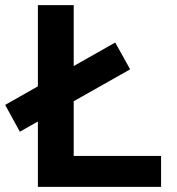

<svg xmlns="http://www.w3.org/2000/svg" viewBox="-46 -725 687 745"><path d="M101 0V-705H240V-120H579V0ZM31 -214 -26 -318 401 -560 459 -456Z"/></svg>

Font: Nunito Sans 6pt
Style: Bold
Weight: 700
Version: Version 3.101;gftools[0.9.27]